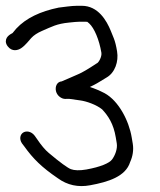

<svg xmlns="http://www.w3.org/2000/svg" viewBox="-57 -641 551 663"><path d="M16.2 -474.7C31.2 -484.8 43.9 -502.2 50.9 -509.7C59.7 -519.3 72.4 -527.5 87.9 -534.2C123.1 -549.2 137.8 -558.7 181.7 -563.1L201.8 -565.1C208.3 -565.7 213.7 -566 217.8 -566H234.8C241.3 -566 244.2 -565.7 244.3 -565.7C244.3 -565.7 245.9 -564.7 251 -560.1C268.4 -544.4 285.6 -503.9 293.1 -459C295.3 -445.6 284 -424.9 277.3 -422.2L276.3 -421.8L275.4 -421.2C247.7 -402.7 227 -390.6 213.5 -384.9C189.4 -374.9 175.2 -367.5 156.1 -360C139.5 -358.8 132.5 -341.7 136.4 -325.9C138 -319.6 141.7 -312.8 147.7 -307.8C162.5 -295.2 174.9 -300.7 181.5 -299.7C187.9 -298.6 200.7 -296.8 220.6 -294.2C240.9 -291.5 275.8 -279.6 295.8 -263.2C316.8 -240.7 335 -213.5 342.8 -166.5L346.2 -146C349.3 -127.2 340.3 -104 329.7 -90C320.5 -77.8 290.5 -64.6 241.1 -55.7C217.5 -51.5 199.5 -52.5 187.9 -56.8C177 -60.9 150.8 -79.6 111.3 -113C99 -123.3 85.5 -139 70.6 -161.3L62.5 -172.7C50.7 -188.1 33 -190 22.5 -182.9C12.5 -176.1 9 -160.8 18.9 -145.9L19.2 -145.5L27 -135.3C57.3 -92.8 87.2 -63.3 142.4 -25.7C175.6 -1.4 213.2 6.4 253.9 -1.2C317.1 -12.7 377 -31.5 392.4 -81.5C401.2 -100.7 405 -122.9 401.5 -144.5L397.8 -166.5C388.3 -223.6 353.1 -292.6 304.1 -319.3C285.9 -328.6 270 -335.3 253.4 -340.7L266.4 -347.1C281 -354.3 298.5 -366.2 311.1 -373.4C339.9 -389.9 353.2 -428.4 347.3 -463.5C344.2 -482.4 340.6 -497.2 336 -508.7L325.8 -533.9C311.2 -570 281.8 -621 225.6 -621H208.6C189.2 -621 161 -616.4 146.9 -614.9L146.4 -614.9L145.9 -614.8C82.4 -601.9 32.8 -578.3 -0.4 -542.7L-0.6 -542.5L-13.7 -526.8C-14.9 -525.4 -37.1 -517.6 -36.9 -498C-36.9 -492.1 -34.3 -486.1 -30.4 -481.1C-15.2 -461.2 5.2 -467.3 16.2 -474.7Z"/></svg>

Font: MewTooHand
Style: BdCondLta
Weight: 400
Designer: Mew Too, Robert Jablonski
Version: Version 0.77